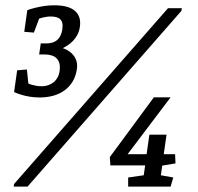

<svg xmlns="http://www.w3.org/2000/svg" viewBox="-20 -691 735 711"><path d="M127 -330.1Q106.9 -330.1 89.8 -333Q72.8 -335.9 60.1 -339.8Q44.9 -344.2 32.2 -350.1L43.5 -430.7L79.6 -433.6L85 -381.8Q91.8 -378.4 100.1 -376.5Q106.9 -374.5 116 -373Q125 -371.6 135.7 -371.6Q147 -371.6 157.7 -375.2Q168.5 -378.9 177.5 -385.7Q186.5 -392.6 192.6 -403.1Q198.7 -413.6 200.7 -427.7Q203.1 -444.3 200 -456.1Q196.8 -467.8 189.5 -475.1Q182.1 -482.4 171.1 -485.8Q160.2 -489.3 146.5 -489.3H125L130.9 -530.3H153.3Q178.7 -530.3 193.1 -544.2Q207.5 -558.1 210.9 -583Q212.9 -596.7 210.7 -605.7Q208.5 -614.7 202.6 -620.1Q196.8 -625.5 187.7 -627.7Q178.7 -629.9 168 -629.9Q159.7 -629.9 151.9 -628.7Q144 -627.4 138.2 -626Q131.3 -624 125 -622.1L105.5 -570.3L69.8 -573.2L81.1 -653.3Q94.2 -658.2 110.4 -662.1Q124 -665.5 142.1 -668.5Q160.2 -671.4 180.7 -671.4Q233.9 -671.4 257.6 -650.6Q281.2 -629.9 275.9 -592.3Q273.4 -574.7 266.4 -561.8Q259.3 -548.8 250 -539.3Q240.7 -529.8 231 -523.4Q221.2 -517.1 212.9 -512.7Q224.1 -508.8 234.4 -502.2Q244.6 -495.6 252.2 -486.1Q259.8 -476.6 263.4 -463.9Q267.1 -451.2 264.6 -434.6Q260.7 -408.2 248.8 -388.7Q236.8 -369.1 218.5 -356Q200.2 -342.8 176.8 -336.4Q153.3 -330.1 127 -330.1ZM602.1 -660.6H653.3L651.9 -650.9L82 0H30.8L32.2 -9.8ZM611.8 0H454.6V-33.7L512.2 -42L517.6 -78.6H388.7L386.7 -109.4L549.8 -330.6H611.8L452.6 -120.1H522.9L533.2 -192.4H596.7L586.4 -120.1H628.4L629.9 -85.9L580.6 -77.6L575.7 -42L621.6 -33.7Z"/></svg>

Font: Noticia Text
Style: Italic
Weight: 400
Italic angle: -8°
Designer: JM Sole
Foundry: JM Sole
Version: Version 1.003